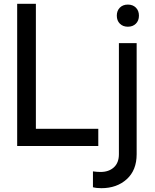

<svg xmlns="http://www.w3.org/2000/svg" viewBox="-20 -765 812 1006"><path d="M70 -745H168V-90H495V0H70ZM467 216V133Q488 136 507 136Q550 136 576.5 112Q603 88 603 43V-539H696V43Q696 127 644 174Q592 221 511 221Q485 221 467 216ZM650 -741Q676 -741 692 -725Q708 -709 708 -683Q708 -657 692 -641Q676 -625 650 -625Q624 -625 608 -641Q592 -657 592 -683Q592 -709 608 -725Q624 -741 650 -741Z"/></svg>

Font: BLUETTI 2.0 Normal
Style: Normal
Weight: 400
Designer: Stijn de Vries
Foundry: tokotype
Version: Version 2.005;October 31, 2023;FontCreator 14.0.0.2814 64-bi